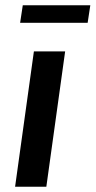

<svg xmlns="http://www.w3.org/2000/svg" viewBox="-20 -705 361 725"><path d="M37 0 108 -511H226L155 0ZM56 -619 66 -685H321L311 -619Z"/></svg>

Font: Chivo Medium Medium
Style: Italic
Weight: 500
Italic angle: -8.05°
Version: Version 2.002